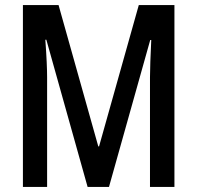

<svg xmlns="http://www.w3.org/2000/svg" viewBox="-20 -734 774 754"><path d="M324 0H408L570 -577H574C571 -512 569 -464 569 -430V0H665V-714H525L369 -159H366L210 -714H70V0H165V-431C165 -461 163 -511 158 -578H162Z"/></svg>

Font: Noto Sans Myanmar ExtraCondensed Medium
Style: Regular
Weight: 500
Width: 2
Designer: Monotype Design Team
Foundry: Monotype Imaging Inc.
Version: Version 2.107